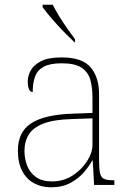

<svg xmlns="http://www.w3.org/2000/svg" viewBox="-20 -786 557 816"><path d="M197 10Q158 10 126 -6.5Q94 -23 75 -58Q56 -93 56 -146Q56 -225 112.5 -262Q169 -299 290 -303L373 -306V-371Q373 -414 364 -446.5Q355 -479 327 -498Q299 -517 242 -517Q193 -517 166 -502.5Q139 -488 129 -460.5Q119 -433 119 -395Q109 -395 103.5 -406Q98 -417 98 -441Q98 -462 110 -485.5Q122 -509 153.5 -525.5Q185 -542 242 -542Q330 -542 365.5 -499.5Q401 -457 401 -386V-110Q401 -73 404.5 -53.5Q408 -34 420 -27Q432 -20 459 -20H466V0H380L374 -104H372Q361 -83 338.5 -56Q316 -29 281 -9.5Q246 10 197 10ZM201 -15Q250 -15 288.5 -40Q327 -65 350 -101Q373 -137 373 -170V-283L287 -280Q209 -278 165 -261Q121 -244 102.5 -214.5Q84 -185 84 -145Q84 -111 95.5 -81.5Q107 -52 133 -33.5Q159 -15 201 -15ZM297 -606Q282 -620 262.5 -639.5Q243 -659 223 -681Q203 -703 186.5 -723Q170 -743 161 -756V-766H204Q215 -744 231.5 -717Q248 -690 266.5 -664Q285 -638 299 -619V-606Z"/></svg>

Font: Noto Serif Kannada Thin
Style: Regular
Weight: 250
Version: Version 2.003